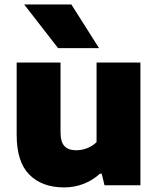

<svg xmlns="http://www.w3.org/2000/svg" viewBox="-20 -828 706 858"><path d="M54.5 -224.5V-548.5H250.5V-237.5Q250.5 -193.5 268.2 -175Q286 -156.5 320 -156.5Q345.5 -156.5 370.2 -166.2Q395 -176 411.5 -193V-548.5H607.5V0H447L434.5 -52H427Q394 -22 353 -6.2Q312 9.5 266.5 9.5Q168 9.5 111.2 -47.5Q54.5 -104.5 54.5 -224.5ZM239.5 -613 88 -808H299L422.5 -613Z"/></svg>

Font: Encode Sans Semi Expanded ExBd
Style: Regular
Weight: 800
Width: 6
Designer: Multiple Designers
Foundry: Impallari Type
Version: Version 2.000